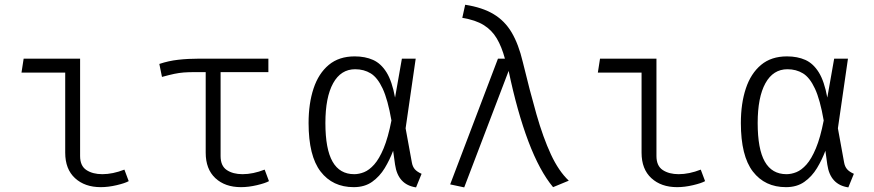

<svg xmlns="http://www.w3.org/2000/svg" viewBox="-20 -789 3732 820"><path d="M258.5 -479H71.8L81 -538.5H322.1V-122.6Q322.1 -80.5 349 -62.8Q375.9 -45.1 416.9 -45.1Q461.5 -45.1 511.3 -64.6L529.7 -15.4Q514.4 -6.7 478.5 1.8Q442.6 10.3 410.3 10.3Q342.1 10.3 300.3 -28.2Q258.5 -66.7 258.5 -136.9Z M1126.2 -538.5V-481H922.1V-122.6Q922.1 -80.5 948.5 -62.8Q974.9 -45.1 1015.9 -45.1Q1060.5 -45.1 1110.3 -64.6L1128.7 -15.4Q1113.3 -6.7 1077.4 1.8Q1041.5 10.3 1009.2 10.3Q941 10.3 899.7 -28.2Q858.5 -66.7 858.5 -136.9V-481H813.3Q785.1 -481 765.1 -479.5Q745.1 -477.9 724.4 -473.6Q703.6 -469.2 671.8 -460.5L660.5 -515.9Q700 -529.2 741.5 -533.8Q783.1 -538.5 830.3 -538.5Z M1494.9 -548.2Q1539.5 -548.2 1573.3 -533.1Q1607.2 -517.9 1630.8 -480Q1654.4 -442.1 1667.2 -372.3L1696.4 -538.5H1755.4L1712.3 -241L1739 -94.9Q1742.1 -77.4 1751.5 -66.4Q1761 -55.4 1780.5 -46.7L1756.9 11.3Q1679.5 0 1667.2 -86.2L1659 -145.1Q1644.6 -106.7 1623.1 -71Q1601.5 -35.4 1569.5 -12.6Q1537.4 10.3 1490.8 10.3Q1400.5 10.3 1349.2 -56.4Q1297.9 -123.1 1297.9 -263.6Q1297.9 -347.2 1319.2 -411.3Q1340.5 -475.4 1384.1 -511.8Q1427.7 -548.2 1494.9 -548.2ZM1496.9 -493.3Q1435.9 -493.3 1402.8 -433.6Q1369.7 -373.8 1369.7 -263.6Q1369.7 -152.3 1400.3 -98.7Q1430.8 -45.1 1492.8 -45.1Q1513.3 -45.1 1535.1 -53.8Q1556.9 -62.6 1578.2 -86.4Q1599.5 -110.3 1618.5 -155.6Q1637.4 -201 1651.8 -274.4Q1636.4 -363.1 1614.4 -410.5Q1592.3 -457.9 1563.3 -475.6Q1534.4 -493.3 1496.9 -493.3Z M2106.7 -538.5H2136.4Q2122.6 -589.7 2101.5 -625.1Q2080.5 -660.5 2045.6 -682.1Q2010.8 -703.6 1954.4 -712.8L1966.7 -768.7Q2040 -757.4 2087.9 -728.7Q2135.9 -700 2165.4 -650Q2194.9 -600 2212.8 -524.1Q2242.6 -401 2271 -301.3Q2299.5 -201.5 2332.8 -129.7Q2366.2 -57.9 2409.2 -17.4L2342.1 10.3Q2284.6 -58.5 2236.9 -184.4Q2189.2 -310.3 2152.3 -486.2L1962.6 11.3L1902.6 -1.5Z M2720 -479H2533.3L2542.6 -538.5H2783.6V-122.6Q2783.6 -80.5 2810.5 -62.8Q2837.4 -45.1 2878.5 -45.1Q2923.1 -45.1 2972.8 -64.6L2991.3 -15.4Q2975.9 -6.7 2940 1.8Q2904.1 10.3 2871.8 10.3Q2803.6 10.3 2761.8 -28.2Q2720 -66.7 2720 -136.9Z M3341 -548.2Q3385.6 -548.2 3419.5 -533.1Q3453.3 -517.9 3476.9 -480Q3500.5 -442.1 3513.3 -372.3L3542.6 -538.5H3601.5L3558.5 -241L3585.1 -94.9Q3588.2 -77.4 3597.7 -66.4Q3607.2 -55.4 3626.7 -46.7L3603.1 11.3Q3525.6 0 3513.3 -86.2L3505.1 -145.1Q3490.8 -106.7 3469.2 -71Q3447.7 -35.4 3415.6 -12.6Q3383.6 10.3 3336.9 10.3Q3246.7 10.3 3195.4 -56.4Q3144.1 -123.1 3144.1 -263.6Q3144.1 -347.2 3165.4 -411.3Q3186.7 -475.4 3230.3 -511.8Q3273.8 -548.2 3341 -548.2ZM3343.1 -493.3Q3282.1 -493.3 3249 -433.6Q3215.9 -373.8 3215.9 -263.6Q3215.9 -152.3 3246.4 -98.7Q3276.9 -45.1 3339 -45.1Q3359.5 -45.1 3381.3 -53.8Q3403.1 -62.6 3424.4 -86.4Q3445.6 -110.3 3464.6 -155.6Q3483.6 -201 3497.9 -274.4Q3482.6 -363.1 3460.5 -410.5Q3438.5 -457.9 3409.5 -475.6Q3380.5 -493.3 3343.1 -493.3Z"/></svg>

Font: Fira Code Light
Style: Regular
Weight: 300
Monospace: yes
Designer: Carrois Corporate, Edenspiekermann AG, Nikita Prokopov
Foundry: Carrois Corporate, Edenspiekermann AG, Nikita Prokopov
Version: Version 6.000; ttfautohint (v1.8.2) -l 8 -r 50 -G 200 -x 14 